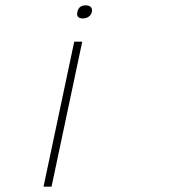

<svg xmlns="http://www.w3.org/2000/svg" viewBox="-20 -529 640 719"><path d="M324 -484V-485C327 -500 318 -509 301 -509C283 -509 273 -500 270 -485V-484C266 -469 272 -460 290 -460C307 -460 320 -469 324 -484ZM143 170H173L288 -373H258Z"/></svg>

Font: LT Wave Mono Thin
Style: Italic
Weight: 100
Designer: Daniel Lyons
Version: Version 2.5 (Glyphs App)